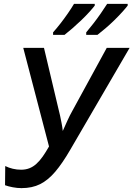

<svg xmlns="http://www.w3.org/2000/svg" viewBox="-20 -961 689 991"><path d="M91 10Q69 10 45.5 5.5Q22 1 6 -5L7 -104Q25 -95 46 -90Q67 -85 89 -85Q112 -85 131.5 -92.5Q151 -100 168 -115.5Q185 -131 200.5 -153Q216 -175 233 -205L100 -714H207L281 -402Q286 -384 290 -364.5Q294 -345 298 -325Q302 -305 304 -285Q316 -312 328 -338.5Q340 -365 353 -388L531 -714H649L342 -187Q302 -118 265 -74.5Q228 -31 187 -10.5Q146 10 91 10ZM425 -794Q441 -813 461 -838.5Q481 -864 500 -891.5Q519 -919 533 -941H639V-932Q629 -919 610.5 -898.5Q592 -878 569.5 -856Q547 -834 524 -814.5Q501 -795 483 -781H425ZM254 -794Q271 -813 291 -838.5Q311 -864 330 -891.5Q349 -919 362 -941H469V-932Q459 -919 440.5 -898.5Q422 -878 399 -856Q376 -834 353.5 -814.5Q331 -795 313 -781H254Z"/></svg>

Font: Noto Sans Display Medium
Style: Italic
Weight: 500
Italic angle: -12°
Designer: Monotype Design Team
Foundry: Monotype Imaging Inc.
Version: Version 2.003